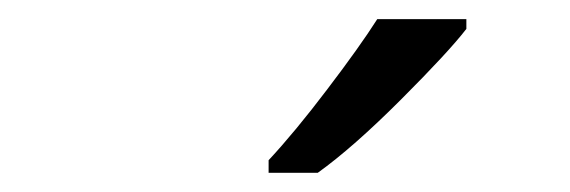

<svg xmlns="http://www.w3.org/2000/svg" viewBox="-20 -786 594 200"><path d="M259.8 -619.1Q287.1 -648.4 321 -693.1Q355 -737.8 373 -766.1H465.8V-755.9Q447.3 -731.9 397.5 -682.1Q347.7 -632.3 311 -606H259.8Z"/></svg>

Font: CAA NEO Sans
Style: Italic
Weight: 400
Italic angle: -12°
Version: Version 1.10